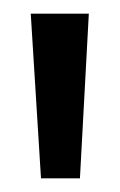

<svg xmlns="http://www.w3.org/2000/svg" viewBox="-20 -701 175 281"><path d="M40 -440 25 -681H110L97 -440Z"/></svg>

Font: Rokkitt SemiBold
Style: Regular
Weight: 600
Designer: Vernon Adams
Foundry: Vernon Adams
Version: Version 3.103